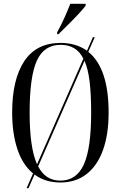

<svg xmlns="http://www.w3.org/2000/svg" viewBox="-20 -951 636 1011"><path d="M281 -781Q302 -819 319.5 -858Q337 -897 350 -931H431V-921Q418 -904 392.5 -876.5Q367 -849 338.5 -821Q310 -793 288 -771H281ZM154 -38Q99 -83 71.5 -166Q44 -249 44 -359Q44 -532 107.5 -628.5Q171 -725 299 -725Q380 -725 438 -684L469 -755H479L445 -678Q552 -592 552 -358Q552 -244 522.5 -161.5Q493 -79 436 -34.5Q379 10 298 10Q218 10 162 -32L130 40H120ZM419 -642Q383 -715 299 -715Q212 -715 174 -631.5Q136 -548 136 -358Q136 -173 175 -86ZM298 0Q383 0 421.5 -85Q460 -170 460 -358Q460 -453 452 -520.5Q444 -588 425 -631L181 -75Q219 0 298 0Z"/></svg>

Font: Noto Serif Display ExtraCondensed
Style: Regular
Weight: 400
Width: 2
Designer: Monotype Design Team
Foundry: Monotype Imaging Inc.
Version: Version 2.009